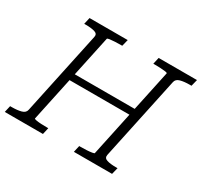

<svg xmlns="http://www.w3.org/2000/svg" viewBox="-166 -906 1158 1102"><g transform="rotate(30 413.0 -355.0)"><path d="M205 -388H643L634 -344H195ZM-19 0 -9 -44H2Q39 -44 64.5 -51Q90 -58 94 -80L211 -630Q216 -652 193.5 -659Q171 -666 134 -666H123L133 -710H386L375 -666H367Q348 -666 327.5 -665Q307 -664 293 -662Q279 -660 278 -656L150 -54Q150 -51 163 -48.5Q176 -46 196 -45Q216 -44 235 -44H244L234 0ZM439 0 449 -44H458Q477 -44 497 -45Q517 -46 532 -48.5Q547 -51 547 -54L675 -656Q676 -660 662.5 -662Q649 -664 629 -665Q609 -666 590 -666H581L591 -710H845L834 -666H823Q786 -666 760.5 -659Q735 -652 731 -630L614 -80Q610 -58 632.5 -51Q655 -44 692 -44H703L692 0Z"/></g></svg>

Font: Roboto Serif ExtraLight
Style: Italic
Weight: 250
Italic angle: -10°
Designer: Greg Gazdowicz
Foundry: Commercial Type
Version: Version 1.008